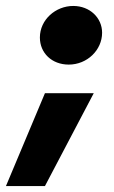

<svg xmlns="http://www.w3.org/2000/svg" viewBox="-82 -487 383 645"><path d="M149 -270C211 -270 261 -319 261 -377C261 -427 220 -467 164 -467C105 -467 52 -421 52 -361C52 -309 92 -270 149 -270ZM-62 138H69L233 -174H69Z"/></svg>

Font: Fixel Display ExtraBold
Style: Italic
Weight: 800
Italic angle: -10°
Designer: AlfaBravo + MacPaw
Foundry: Kyrylo Tkachov, Marchela Mozhyna, Serhii Makarenko, Maria Weinstein, Zakhar Kryvoshyya
Version: Version 1.210;Glyphs 3.2 (3217)